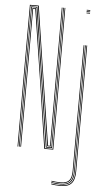

<svg xmlns="http://www.w3.org/2000/svg" viewBox="-64 -840 590 1080"><g transform="rotate(5 230.5 -300.0)"><path d="M60 0V-800H110L159.8 -473.8L230.5 -20H242L241 -477L240 -800H244L245 -477L246 -16H226.5L106 -796H64V0ZM68 0V-342.2V-792H103L223 -12H250L249 -477L248 -800H252L252.8 -477L254 -8H219L99 -788H72V-342.2V0ZM76 0V-342.2V-784H96L215 -4H258L256 -800H260L262 0H211L159.5 -343.8L92 -780H80V-342.2V0ZM381 -796V-800H401V-796ZM381 -780V-784H401V-780ZM381 -788V-792H401V-788ZM320 200Q309 200 292 198.6Q275 197.2 267 195V191Q275.5 193.2 292.1 194.6Q308.8 196 320 196Q361.2 196 379.1 176Q397 156 397 110V-600H401V110Q401 158.2 382.1 179.1Q363.2 200 320 200ZM320 192Q308.5 192 292.2 190.6Q276 189.2 267 187.2V183.2Q275.8 185 291.6 186.5Q307.5 188 320 188Q357 188 373 169.9Q389 151.8 389 110V-600H393V110Q393 153.8 376.1 172.9Q359.2 192 320 192ZM320 184Q308 184 291.8 182.6Q275.5 181.2 267 179.5V175.5Q275.8 177.2 292 178.6Q308.2 180 320 180Q352.8 180 366.9 163.8Q381 147.5 381 110V-600H385V110Q385 149.5 370 166.8Q355 184 320 184Z"/></g></svg>

Font: Big Shoulders Inline Display SC Thin
Style: Regular
Weight: 100
Designer: Patric King
Foundry: XO Type Co
Version: Version 2.002